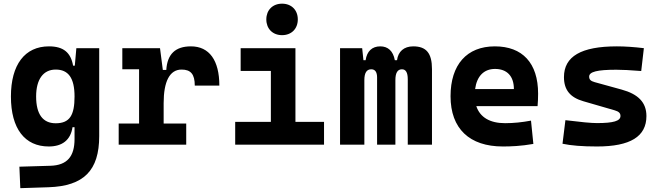

<svg xmlns="http://www.w3.org/2000/svg" viewBox="-20 -776 3556 1030"><path d="M88.9 233.4 240.2 228.5C429.7 222.2 512.2 138.7 512.2 -45.9V-517.6H389.6L381.3 -423.8H372.1C359.9 -493.2 321.3 -527.3 242.7 -527.3C113.3 -527.3 38.6 -429.2 38.6 -258.3C38.6 -85.4 113.3 9.8 241.7 9.8C314 9.8 358.9 -24.9 369.1 -93.8H379.9V-30.3C379.9 63 340.8 110.8 250 113.3L84 118.2ZM379.9 -258.3C379.9 -157.7 354 -114.7 278.8 -114.7C210 -114.7 173.8 -163.1 173.8 -258.3C173.8 -350.1 211.9 -402.8 278.8 -402.8C346.2 -402.8 379.9 -358.4 379.9 -258.3Z M857.9 -222.7C857.9 -337.9 889.6 -402.8 954.1 -402.8C1003.4 -402.8 1024.9 -377.9 1024.9 -316.9H1156.7C1156.7 -452.6 1102.5 -527.3 1004.4 -527.3C920.9 -527.3 877.4 -485.8 872.1 -400.9H853.5L838.4 -517.6H636.2V-404.3H726.1V-113.3H616.7V0H979V-113.3H857.9Z M1241.7 0H1718.3V-122.1H1564.9V-517.6H1271V-395.5H1433.1V-122.1H1241.7ZM1493.2 -587.4C1543.5 -587.4 1577.6 -621.6 1577.6 -671.9C1577.6 -722.2 1543.5 -756.3 1493.2 -756.3C1442.9 -756.3 1408.7 -722.2 1408.7 -671.9C1408.7 -621.6 1442.9 -587.4 1493.2 -587.4Z M2167.5 0H2297.4V-405.3C2297.4 -491.2 2266.6 -527.3 2196.8 -527.3C2147 -527.3 2115.7 -499.5 2109.9 -453.1H2098.1C2088.9 -502.9 2061 -527.3 2020 -527.3C1976.1 -527.3 1948.2 -501 1941.4 -453.1H1929.7L1922.9 -517.6H1804.2V0H1934.6V-346.2C1934.6 -385.3 1946.8 -404.3 1971.7 -404.3C1992.2 -404.3 2002.9 -389.6 2002.9 -360.4V0H2101.1V-346.2C2101.1 -385.3 2112.8 -404.3 2136.2 -404.3C2157.2 -404.3 2167.5 -386.7 2167.5 -350.6Z M2677.7 9.8C2719.7 9.8 2774.9 7.8 2841.3 -3.9L2828.6 -128.9C2781.2 -120.1 2736.3 -115.2 2689.5 -115.2C2608.4 -115.2 2555.2 -146.5 2535.2 -206.5H2863.8C2865.7 -227.5 2866.7 -249 2866.7 -273.4C2866.7 -438.5 2782.2 -527.3 2634.8 -527.3C2483.9 -527.3 2397 -428.7 2397 -259.8C2397 -85.9 2498.5 9.8 2677.7 9.8ZM2528.8 -298.3C2538.1 -367.7 2576.2 -406.2 2635.7 -406.2C2699.2 -406.2 2736.8 -368.2 2736.8 -298.3Z M3182.6 9.8C3361.3 9.8 3447.8 -43.5 3447.8 -153.3C3447.8 -226.6 3403.8 -271 3314.9 -295.4L3169.9 -335.4C3149.4 -341.3 3140.6 -348.6 3140.6 -365.2C3140.6 -391.1 3184.1 -401.9 3286.1 -401.9C3316.9 -401.9 3360.4 -399.9 3419.9 -395L3434.1 -517.6C3380.9 -523.9 3333 -527.3 3289.1 -527.3C3098.1 -527.3 3005.4 -473.6 3005.4 -362.3C3005.4 -292.5 3040 -252.9 3109.4 -232.9L3277.8 -184.1C3299.3 -177.7 3308.6 -169.4 3308.6 -153.8C3308.6 -127 3271 -115.7 3182.6 -115.7C3150.9 -115.7 3095.2 -121.1 3013.2 -131.3L2997.6 -4.9C3043.5 4.9 3103.5 9.8 3182.6 9.8Z"/></svg>

Font: Cascadia Code
Style: Bold
Weight: 700
Monospace: yes
Designer: Aaron Bell
Foundry: Saja Typeworks
Version: Version 2404.023